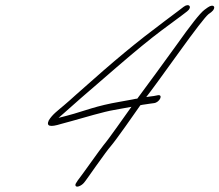

<svg xmlns="http://www.w3.org/2000/svg" viewBox="-20 -633 832 728"><path d="M768 -605 755.5 -596C738.1 -583 703 -538 647.6 -460C597.6 -391 547.6 -322 500.6 -259C497.6 -259 492.1 -258 483.1 -256C474.1 -254 456.6 -251 433.6 -247C392.2 -240 355.8 -231 326.3 -222C273 -205 246 -197 201.6 -186L203.1 -187L219 -201C241.8 -221 257.7 -235 288 -262C307.4 -279 352.6 -318 422.2 -378C491.7 -438 548.9 -485 593.1 -518C629.4 -545 655.8 -564 668.7 -574L689.6 -590C710.5 -606 696.8 -623 676 -607L655.1 -591C642.1 -581 625.2 -569 605.8 -554C495 -471 424.4 -413 269.4 -275C251.6 -259 235.2 -244 221.8 -233C200.9 -215 178 -199 164.7 -176C154.8 -154 169.9 -150 211.3 -163L251.7 -174C298.1 -187 375.4 -210 412.4 -216C440.8 -221 461.8 -225 478.3 -228C459.5 -202 391.2 -104 372.9 -83C361 -69 287.3 36 274.9 51L270.4 58C267.5 62 265.5 66 266 69C267.1 81 288.5 72 298.4 60L303.9 53C308.9 47 320.7 29 343 -2C372.2 -43 390.5 -68 399.4 -78C420.2 -102 492 -205 512.2 -234C523.7 -237 533.7 -237 549.2 -240L564.2 -242C585.7 -245 599.4 -275 579 -272L563.5 -269C553 -268 543 -266 534.5 -265C552.8 -288 593.4 -344 656.8 -432C720.1 -520 758.2 -569 770.2 -579L781.1 -587C802.5 -604 790.8 -621 768 -605Z"/></svg>

Font: MewTooHand
Style: UltimateIta
Weight: 400
Designer: Mew Too, Robert Jablonski
Version: Version 0.77